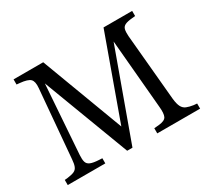

<svg xmlns="http://www.w3.org/2000/svg" viewBox="-139 -916 1222 1133"><g transform="rotate(-30 472.0 -350.0)"><path d="M26 0V-35L47 -37Q78 -41 93.5 -48.5Q109 -56 115.5 -73Q122 -90 124 -118L164 -582Q168 -625 151.5 -641.5Q135 -658 82 -663L61 -665V-700H263L486 -106H460L674 -700H869V-665L848 -663Q814 -660 798 -652Q782 -644 778 -627.5Q774 -611 776 -582L817 -131Q821 -94 831 -75Q841 -56 859.5 -48.5Q878 -41 905 -37L928 -35V0H636V-35L669 -38Q710 -42 720 -62Q730 -82 725 -131L681 -632L695 -629L467 0H431L209 -587L176 -118Q174 -89 179 -71.5Q184 -54 203 -46Q222 -38 261 -36L282 -35V0Z"/></g></svg>

Font: Hedvig Letters Serif 18pt
Style: Regular
Weight: 400
Designer: Alexander Örn & Tor Weibull
Foundry: Kanon Foundry
Version: Version 1.000